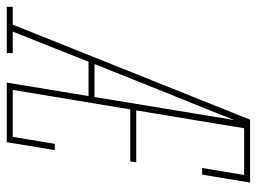

<svg xmlns="http://www.w3.org/2000/svg" viewBox="-158 -658 775 580"><g transform="rotate(90 230.0 -367.5)"><path d="M-40 0V-18H14L301 -735H321Q297 -674 272.5 -612.5Q248 -551 223 -490L133 -265H233L230 -247H126L35 -18H100V0ZM189 0 310 -735H491L467 -590H447L468 -717H327L273 -391H430L427 -373H270L211 -18H353L374 -145H393L369 0Z"/></g></svg>

Font: Iosevka Slab Thin Oblique
Style: Regular
Weight: 100
Italic angle: -9°
Monospace: yes
Designer: Belleve Invis
Foundry: Belleve Invis
Version: Version 11.1.0; ttfautohint (v1.8.3)